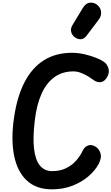

<svg xmlns="http://www.w3.org/2000/svg" viewBox="-20 -1410 836 1440"><path d="M369 10Q251.5 10 180.2 -57Q109 -124 85.2 -245.5Q61.5 -367 85.5 -529.5Q108.5 -687 164.8 -795Q221 -903 310 -958.5Q399 -1014 519.5 -1014Q566.5 -1014 615 -1002.8Q663.5 -991.5 702.8 -975.5Q742 -959.5 761.5 -945Q783 -929.5 793 -898.2Q803 -867 783.5 -831.5Q765 -799.5 738.2 -794.5Q711.5 -789.5 686 -807Q670 -819 644.8 -834.8Q619.5 -850.5 589.8 -862.5Q560 -874.5 530 -874.5Q447 -874.5 387.2 -830.8Q327.5 -787 291.2 -705.8Q255 -624.5 241.5 -511Q225.5 -382 235 -296.5Q244.5 -211 279 -168.8Q313.5 -126.5 371.5 -126.5Q431 -126.5 475.5 -148.5Q520 -170.5 550.8 -205.2Q581.5 -240 599 -277.5Q613.5 -308 638.5 -318.2Q663.5 -328.5 692.5 -312.5Q721 -298 733 -262.2Q745 -226.5 718.5 -177.5Q692.5 -130 642.5 -87Q592.5 -44 523 -17Q453.5 10 369 10ZM546 -1127Q523 -1141 514.8 -1167.2Q506.5 -1193.5 523 -1221L600 -1348.5Q624 -1388.5 656.8 -1390.2Q689.5 -1392 712.5 -1370.5Q736 -1349.5 738.2 -1319.5Q740.5 -1289.5 722 -1265L629.5 -1142.5Q611 -1118 589.2 -1116Q567.5 -1114 546 -1127Z"/></svg>

Font: Edu SA Hand Cursive
Style: Regular
Weight: 400
Designer: Tina and Corey Anderson, Eben Sorkin, Mirko Velimirovic
Foundry: Google for Education
Version: Version 2.000